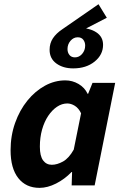

<svg xmlns="http://www.w3.org/2000/svg" viewBox="-20 -897 592 929"><path d="M171.2 12Q105.7 12 68.4 -35.3Q31.2 -82.6 31.2 -169.9Q31.2 -240.5 53.1 -302.2Q75 -363.8 112.5 -410.1Q150 -456.3 197.3 -482.2Q244.6 -508.1 296.1 -508.1Q330.2 -508.1 360.1 -490.7Q389.9 -473.2 404 -443H406.3L427.6 -496.1H537.3L438 0H326.7L328.8 -64.8H326.4Q292.7 -29.9 251.3 -9Q209.8 12 171.2 12ZM230.8 -99.7Q256.1 -99.7 284.7 -115.4Q313.2 -131.1 336.8 -173.1L372.3 -348.9Q360 -374.2 341.7 -385.3Q323.5 -396.4 305.6 -396.4Q279.6 -396.4 255.8 -380.4Q232 -364.4 213.2 -336.3Q194.4 -308.2 183.6 -270.1Q172.9 -231.9 172.9 -187.4Q172.9 -141.9 188.6 -120.8Q204.4 -99.7 230.8 -99.7ZM334.2 -566.1Q285.3 -566.1 252.6 -589.9Q220 -613.7 220 -656Q220 -687.6 236 -711.7Q252.1 -735.8 281.6 -755.5L456.6 -876.6L496.8 -811.1L379.4 -750.4L364.5 -761.7Q414.3 -761.7 446.5 -740.3Q478.7 -719 478.7 -680Q478.7 -632.2 438 -599.2Q397.2 -566.1 334.2 -566.1ZM342.8 -619.4Q362.9 -619.4 377.5 -636.3Q392.1 -653.3 392.1 -676.4Q392.1 -692.7 383.1 -704.6Q374.1 -716.6 355.9 -716.6Q335.8 -716.6 321.2 -699.7Q306.6 -682.8 306.6 -659.7Q306.6 -642.6 316 -631Q325.4 -619.4 342.8 -619.4Z"/></svg>

Font: Source Sans Variable
Style: Italic
Weight: 200
Italic angle: -11°
Designer: Paul D. Hunt
Foundry: Adobe Systems Incorporated
Version: Version 3.006;hotconv 1.0.111;makeotfexe 2.5.65597